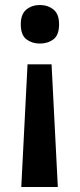

<svg xmlns="http://www.w3.org/2000/svg" viewBox="-20 -566 320 767"><path d="M216 -469Q216 -426 193.5 -409Q171 -392 139 -392Q108 -392 85.5 -409Q63 -426 63 -469Q63 -510 85.5 -528Q108 -546 139 -546Q171 -546 193.5 -528Q216 -510 216 -469ZM90 -309H186L211 181H65Z"/></svg>

Font: Noto Sans SemiBold
Style: Regular
Weight: 600
Designer: Monotype Design Team
Foundry: Monotype Imaging Inc.
Version: Version 2.007